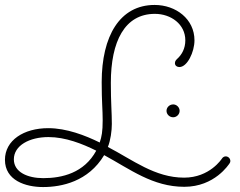

<svg xmlns="http://www.w3.org/2000/svg" viewBox="-49 -740 970 776"><path d="M879 -80C881 -83 882 -86 882 -89C882 -99 874 -108 863 -108C857 -108 851 -104 848 -99C847 -98 799 -22 695 -22C577 -22 487 -94 387 -146C398 -173 403 -212 403 -239C403 -286 399 -325 399 -405C399 -573 455 -684 577 -684C642 -684 700 -642 700 -577C700 -544 686 -519 667 -502C663 -498 658 -493 658 -485C658 -474 667 -469 676 -469C708 -469 737 -530 737 -577C737 -663 662 -720 576 -720C435 -720 362 -594 362 -408C362 -328 366 -297 366 -254C366 -208 362 -188 354 -164C295 -193 220 -222 146 -222C47 -222 -29 -173 -29 -94C-29 -11 54 16 125 16C200 16 308 -6 372 -113C477 -56 568 15 696 15C819 15 876 -76 879 -80ZM340 -131C291 -41 202 -20 126 -20C63 -20 7 -44 7 -96C7 -152 70 -186 147 -186C215 -186 284 -159 340 -131ZM677 -292C677 -306 665 -318 651 -318C636 -318 624 -306 624 -292C624 -278 636 -266 651 -266C665 -266 677 -278 677 -292Z"/></svg>

Font: Sacramento
Style: Regular
Weight: 400
Designer: Astigmatic (AOETI)
Foundry: Astigmatic (AOETI)
Version: Version 1.000